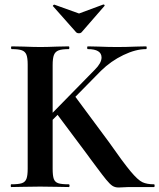

<svg xmlns="http://www.w3.org/2000/svg" viewBox="-20 -831 707 853"><path d="M370.1 -612.8Q367.2 -612.8 367.2 -618.9Q367.2 -625 370.1 -625L417 -624Q460.9 -622.1 500.5 -622.1Q540 -622.1 584 -624L628.9 -625Q631.8 -625 631.8 -618.9Q631.8 -612.8 628.9 -612.8Q583 -612.8 528.1 -586.4Q473.1 -560.1 428.2 -516.1L314.9 -400.9L462.9 -201.2Q527.8 -108.4 560.3 -69.6Q592.8 -30.8 612.8 -21.5Q632.8 -12.2 664.1 -12.2Q667 -12.2 667 -6.1Q667 0 664.1 0H551.8L506.8 2Q490.7 2 479.2 -5.6Q467.8 -13.2 451.4 -33.2Q435.1 -53.2 411.6 -85Q388.2 -116.7 381.6 -125.2Q375 -133.8 367.2 -145L235.8 -320.8L213.9 -298.8V-81.1Q213.9 -50.3 219 -36.1Q224.1 -22 238.5 -17.1Q252.9 -12.2 285.2 -12.2Q289.1 -12.2 289.1 -6.1Q289.1 0 285.2 0Q252 0 232.9 -1L158.2 -2L84 -1Q64 0 29.8 0Q27.8 0 27.8 -6.1Q27.8 -12.2 29.8 -12.2Q62 -12.2 76.9 -17.1Q91.8 -22 97.4 -36.4Q103 -50.8 103 -81.1V-543.9Q103 -573.7 97.4 -587.9Q91.8 -602.1 77.4 -607.4Q63 -612.8 32.2 -612.8Q29.3 -612.8 29.1 -618.9Q28.8 -625 32.2 -625L85 -624Q130.9 -622.1 159.4 -622.1Q188 -622.1 233.9 -624L285.2 -625Q288.1 -625 288.1 -618.9Q288.1 -612.8 285.2 -612.8Q254.4 -612.8 239.7 -606.9Q225.1 -601.1 219.5 -586.4Q213.9 -571.8 213.9 -542V-330.1L401.9 -522Q430.7 -550.8 431.2 -575.2Q431.2 -612.8 370.1 -612.8ZM214.8 -803.7V-804.2Q214.8 -806.2 217.5 -808.6Q220.2 -811 222.2 -810.1L331.1 -771L439 -811H439.9Q442.9 -811 444.3 -808.6Q445.8 -806.2 443.8 -804.2L341.8 -687Q337.9 -683.1 330.6 -683.1Q323.2 -683.1 318.8 -687L215.8 -803.2Q214.8 -803.2 214.8 -803.7Z"/></svg>

Font: Cormorant-Bold
Style: Bold
Weight: 700
Designer: Christian Thalmann (Catharsis Fonts)
Version: Version 3.000